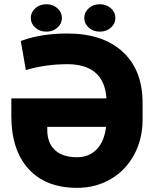

<svg xmlns="http://www.w3.org/2000/svg" viewBox="-20 -880 738 910"><path d="M299.8 -721.2Q467.3 -721.2 561.5 -634.5Q655.8 -547.9 655.8 -392.6V-312.5Q655.8 -220.7 615.5 -146.2Q575.2 -71.8 503.7 -30.5Q432.1 10.7 345.2 10.3Q197.3 10.3 115.5 -79.1Q33.7 -168.5 33.7 -330.6V-413.6H484.4Q479.5 -494.1 432.9 -534.9Q386.2 -575.7 299.8 -575.7Q195.3 -575.7 102.5 -547.9L78.6 -685.5L87.9 -689Q179.2 -721.2 299.8 -721.2ZM345.2 -134.8Q401.9 -134.8 438 -171.9Q474.1 -209 482.9 -278.8H204.1V-263.7Q204.1 -203.1 240.2 -168.9Q276.4 -134.8 345.2 -134.8ZM126 -794.9Q126 -821.8 147.2 -840.8Q168.5 -859.9 199.7 -859.9Q231 -859.9 252.2 -840.8Q273.4 -821.8 273.4 -794.9Q273.4 -768.1 252.2 -749Q231 -730 199.7 -730Q168.5 -730 147.2 -749Q126 -768.1 126 -794.9ZM379.4 -794.9Q379.4 -821.8 400.6 -840.8Q421.9 -859.9 453.1 -859.9Q484.4 -859.9 505.6 -840.8Q526.9 -821.8 526.9 -794.9Q526.9 -768.1 505.6 -749Q484.4 -730 453.1 -730Q421.9 -730 400.6 -749Q379.4 -768.1 379.4 -794.9Z"/></svg>

Font: Roboto Black
Style: Regular
Weight: 900
Designer: Google
Version: Version 2.134; 2016